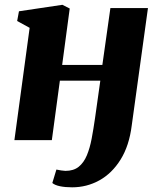

<svg xmlns="http://www.w3.org/2000/svg" viewBox="-20 -584 662 800"><path d="M529 -62Q518.5 23 482.5 80.8Q446.5 138.5 394 167.5Q341.5 196.5 280.5 196.5Q251.5 196.5 230 192Q208.5 187.5 198 178.5L215 122.5Q222.5 124.5 235.2 126.2Q248 128 252.5 128Q286.5 128 307.8 111Q329 94 341.8 63.5Q354.5 33 362 -6.8Q369.5 -46.5 376 -92L398 -248H229.5L196 0H40L103.5 -468L51.5 -496.5L59 -537L240 -564L270.5 -548.5L239 -313.5H406.5L440 -550.5H596.5Z"/></svg>

Font: Merriweather 28pt Black
Style: Italic
Weight: 900
Italic angle: -7.8°
Version: Version 2.101